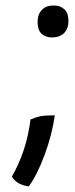

<svg xmlns="http://www.w3.org/2000/svg" viewBox="-20 -501 269 686"><path d="M88.9 -74.2Q82 -17.6 65.4 33.2Q48.8 84 22.5 129.9Q31.2 144.5 45.9 153.3Q61.5 162.1 83 165Q113.3 123 139.6 51.8Q166 -19.5 175.8 -88.9Q143.6 -88.9 125 -85.9Q107.4 -82 88.9 -74.2ZM171.9 -481.4Q144.5 -481.4 129.9 -465.8Q114.3 -450.2 114.3 -421.9Q114.3 -394.5 127.9 -380.9Q142.6 -367.2 166 -367.2Q192.4 -367.2 209 -382.8Q224.6 -399.4 224.6 -425.8Q224.6 -454.1 210 -467.8Q195.3 -481.4 171.9 -481.4Z"/></svg>

Font: cl
Style: Italic
Weight: 400
Designer: Mitja Miklavcic
Version: Version 7.504; 2011; Build 1022